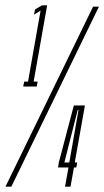

<svg xmlns="http://www.w3.org/2000/svg" viewBox="-60 -699 390 719"><path d="M27 -375H77.5L81 -393.5H66L116.5 -679H97L71 -663.5L67.5 -644L92 -659.5L45 -393.5H30.5ZM-39.5 0H-17.5L310.5 -674H288.5ZM183.5 0H204L217 -72H226L229 -90.5H220L258 -304H216.5L160 -89.5L157.5 -72H196.5ZM181 -90.5 231 -287H234L199.5 -90.5Z"/></svg>

Font: Anybody UltraCondensed ExtraLight
Style: Italic
Weight: 250
Width: 1
Italic angle: -10°
Version: Version 1.113;gftools[0.9.25]